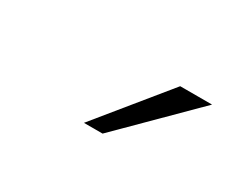

<svg xmlns="http://www.w3.org/2000/svg" viewBox="-42 -872 524 428"><g transform="rotate(30 219.5 -658.0)"><path d="M185 -569 330 -747H412L233 -569Z"/></g></svg>

Font: REM ExtraLight
Style: Italic
Weight: 250
Italic angle: -11°
Designer: Octavio Pardo
Foundry: Ashler Design
Version: Version 1.005;gftools[0.9.28]